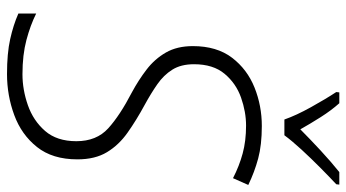

<svg xmlns="http://www.w3.org/2000/svg" viewBox="-242 -745 997 553"><g transform="rotate(90 256.5 -468.5)"><path d="M193.4 9.8Q133.3 9.8 92.8 0.7Q52.2 -8.3 19 -22.9V-74.2Q52.2 -57.6 95.2 -46.1Q138.2 -34.7 193.8 -34.7Q238.3 -34.7 283 -50.3Q327.6 -65.9 357.2 -99.9Q386.7 -133.8 386.7 -189.9Q386.7 -248 349.6 -281.7Q312.5 -315.4 245.6 -350.1Q210.4 -369.1 180.2 -392.3Q149.9 -415.5 131.3 -447.8Q112.8 -480 112.8 -525.4Q112.8 -594.2 146.2 -638.2Q179.7 -682.1 232.2 -703.1Q284.7 -724.1 342.8 -724.1Q397.5 -724.1 436.5 -713.6Q475.6 -703.1 512.7 -685.1L493.2 -641.1Q458 -659.2 422.1 -668.9Q386.2 -678.7 341.8 -678.7Q302.2 -678.7 261.2 -664.3Q220.2 -649.9 192.6 -616.9Q165 -584 165 -528.8Q165 -491.2 180.7 -466.3Q196.3 -441.4 222.7 -423.1Q249 -404.8 281.2 -387.2Q326.2 -362.8 361.8 -337.6Q397.5 -312.5 418.2 -278.3Q439 -244.1 439 -192.9Q439 -121.1 403.3 -76.4Q367.7 -31.7 311.3 -11Q254.9 9.8 193.4 9.8ZM324.2 -789.1Q312.5 -822.8 288.8 -865.5Q265.1 -908.2 245.1 -938.5L246.1 -947.3H277.3Q297.9 -924.3 317.4 -893.6Q336.9 -862.8 352.5 -835Q380.4 -862.8 413.1 -893.1Q445.8 -923.3 475.6 -947.3H511.7L510.7 -938.5Q490.7 -919.9 463.6 -893.1Q436.5 -866.2 410.9 -838.4Q385.3 -810.5 369.6 -789.1Z"/></g></svg>

Font: Open Sans Light
Style: Italic
Weight: 300
Italic angle: -12°
Designer: Monotype Design Team
Foundry: Monotype Imaging Inc.
Version: Version 3.003; ttfautohint (v1.8.4)